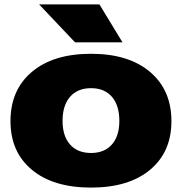

<svg xmlns="http://www.w3.org/2000/svg" viewBox="-20 -832 829 875"><path d="M395 22.9Q223.1 22.9 125.5 -58.1Q27.8 -139.2 27.8 -279.8Q27.8 -422.4 125.5 -504.6Q223.1 -586.9 395 -586.9Q565.9 -586.9 663.6 -504.4Q761.2 -421.9 761.2 -279.8Q761.2 -139.2 663.8 -58.1Q566.4 22.9 395 22.9ZM395 -134.8Q455.6 -134.8 489.7 -173.3Q523.9 -211.9 523.9 -280.8Q523.9 -351.6 490 -390.9Q456.1 -430.2 395 -430.2Q333.5 -430.2 299.3 -390.9Q265.1 -351.6 265.1 -280.8Q265.1 -211.9 299.3 -173.3Q333.5 -134.8 395 -134.8ZM433.1 -812 538.1 -639.2H321.8L158.2 -812Z"/></svg>

Font: Mattone
Style: Bold
Weight: 700
Width: 6
Designer: Nunzio Mazzaferro
Foundry: Collletttivo
Version: Version 2.000;Glyphs 3.2 (3217)